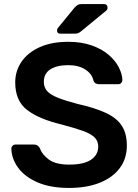

<svg xmlns="http://www.w3.org/2000/svg" viewBox="-20 -916 682 946"><path d="M321 10Q228 10 165 -17.5Q102 -45 69.5 -89.5Q37 -134 36 -183Q36 -192 42 -198Q48 -204 57 -204H146Q158 -204 165 -199Q172 -194 177 -185Q186 -156 220 -130.5Q254 -105 321 -105Q393 -105 428.5 -129Q464 -153 464 -194Q464 -222 445 -240Q426 -258 386 -272Q346 -286 282 -303Q170 -330 112.5 -375Q55 -420 55 -510Q55 -567 86.5 -612.5Q118 -658 176.5 -684Q235 -710 316 -710Q381 -710 431 -692.5Q481 -675 514.5 -646.5Q548 -618 565 -585Q582 -552 583 -522Q583 -514 577.5 -507.5Q572 -501 562 -501H469Q460 -501 452 -505Q444 -509 440 -520Q434 -551 401 -573Q368 -595 316 -595Q261 -595 228.5 -574.5Q196 -554 196 -513Q196 -485 212.5 -467Q229 -449 265 -434.5Q301 -420 362 -404Q447 -385 501 -360Q555 -335 580 -296.5Q605 -258 605 -199Q605 -134 569.5 -87Q534 -40 470 -15Q406 10 321 10ZM277 -750Q261 -750 261 -766Q261 -774 266 -779L347 -878Q357 -889 364 -892.5Q371 -896 384 -896H491Q510 -896 510 -877Q510 -870 505 -865L381 -763Q373 -756 365.5 -753Q358 -750 346 -750Z"/></svg>

Font: Rubik Medium
Style: Regular
Weight: 500
Designer: Hubert and Fischer
Foundry: Hubert and Fischer
Version: Version 2.300; ttfautohint (v1.8.4.7-5d5b);gftools[0.9.30]